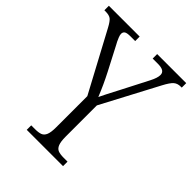

<svg xmlns="http://www.w3.org/2000/svg" viewBox="-209 -826 939 939"><g transform="rotate(45 260.5 -356.5)"><path d="M138 -31H164Q189 -31 203 -36.5Q217 -42 224 -59Q231 -76 231 -109V-326L66 -634Q50 -664 38 -673Q26 -682 1 -682H-7V-713H206V-682H174Q149 -682 140.5 -676Q132 -670 132 -658Q132 -650 137 -637.5Q142 -625 146 -617Q150 -609 152 -606L217 -481Q248 -421 272 -361Q282 -383 324 -463L394 -599Q411 -632 411 -652Q411 -667 399.5 -674.5Q388 -682 362 -682H327V-713H528V-682H521Q499 -682 485 -670Q471 -658 452 -622L296 -327V-111Q296 -77 303 -59.5Q310 -42 324 -36.5Q338 -31 363 -31H389V0H138Z"/></g></svg>

Font: Noto Serif NarrowLight
Style: Regular
Weight: 300
Width: 4
Designer: Monotype Design Team
Foundry: Monotype Imaging Inc.
Version: Version 1.001